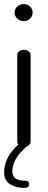

<svg xmlns="http://www.w3.org/2000/svg" viewBox="-21 -716 232 935"><path d="M101 164Q121 164 121 182Q121 199 96 199Q55 199 27 180.5Q-1 162 -1 124Q-1 50 68 -12Q63 -19 63 -26V-449Q63 -459 72 -466Q81 -473 95 -473Q109 -473 118.5 -466Q128 -459 128 -449V-26Q128 -10 108 -2Q39 58 39 119Q39 164 101 164ZM95 -696Q113 -696 125.5 -684Q138 -672 138 -655Q138 -638 125.5 -625.5Q113 -613 95 -613Q76 -613 63 -625.5Q50 -638 50 -655Q50 -672 63 -684Q76 -696 95 -696Z"/></svg>

Font: Dosis
Style: Regular
Weight: 400
Designer: Edgar Tolentino, Pablo Impallari, Igino Marini
Foundry: Edgar Tolentino, Pablo Impallari, Igino Marini
Version: Version 1.007